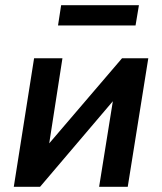

<svg xmlns="http://www.w3.org/2000/svg" viewBox="-20 -718 622 738"><path d="M33 0 111 -494H220L163 -127H135L449 -494H550L471 0H361L420 -368H447L134 0ZM203 -620 215 -698H514L501 -620Z"/></svg>

Font: Nunito Sans 10pt SemiCondensed
Style: Bold Italic
Weight: 700
Width: 4
Italic angle: -9°
Designer: Vernon Adams
Foundry: Vernon Adams
Version: Version 3.101;gftools[0.9.27]